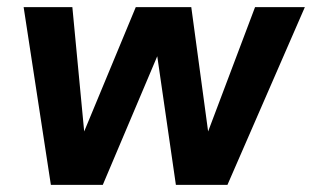

<svg xmlns="http://www.w3.org/2000/svg" viewBox="-20 -516 871 536"><path d="M122 0 46 -496H182L215 -149L359 -496H514L561 -149L692 -496H831L615 0H471L419 -359L267 0Z"/></svg>

Font: Host Grotesk Black
Style: Italic
Weight: 900
Italic angle: -8°
Designer: Doğukan Karapınar based on Poppins by Indian Type Foundry, Jonny Pinhorn
Foundry: Element Type
Version: Version 1.000; ttfautohint (v1.8.4.7-5d5b);gftools[0.9.33]